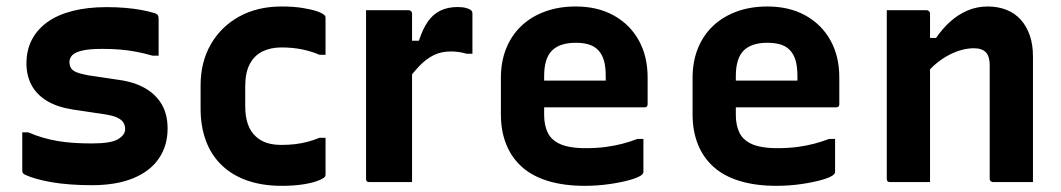

<svg xmlns="http://www.w3.org/2000/svg" viewBox="-20 -570 3320 601"><path d="M267.7 -121Q327.8 -121 349.8 -134.5Q371.8 -148.1 371.8 -165.9Q371.8 -177.2 366.3 -186.2Q360.9 -195.2 347.3 -201.7Q333.7 -208.2 308.6 -212.1L206.1 -227.4Q157.7 -235.3 125.9 -254.8Q94.1 -274.4 78.5 -304Q62.8 -333.7 62.8 -371.2Q62.8 -413 79.6 -445.4Q96.4 -477.8 128.3 -500.8Q160.3 -523.8 207.1 -535.7Q253.8 -547.7 313.7 -547.7Q346.1 -547.7 373 -545.3Q399.9 -542.9 421.9 -538.9Q444 -534.9 460.8 -529.8Q468.2 -527.8 471.4 -525.3Q474.6 -522.9 475.6 -518.8Q476.5 -514.6 476.5 -507.4Q476.5 -485.6 476.5 -454.2Q476.5 -422.7 476.5 -395.7H457.7Q431.4 -403.3 406.4 -408Q381.4 -412.8 355.4 -414.9Q329.4 -417 299.5 -417Q259.8 -417 237.4 -411.7Q215 -406.4 206.2 -397.2Q197.4 -388 197.4 -375.6Q197.4 -364.7 202.4 -356.6Q207.5 -348.4 220.8 -343.4Q234 -338.3 256.7 -334.2L351.3 -320.1Q399.8 -313.5 433.8 -294.1Q467.8 -274.7 486.2 -243.4Q504.6 -212.2 504.6 -167.6Q504.6 -113.9 477.3 -74Q450.1 -34 397.1 -12.1Q344.1 9.7 267.3 9.7Q231.3 9.7 200 7.3Q168.7 5 142.5 0.5Q116.3 -4 95.3 -9.9Q74.2 -15.7 59.5 -22.5Q53.4 -25.4 51.5 -28.2Q49.7 -30.9 49.7 -39.1Q49.7 -62 49.7 -94.1Q49.7 -126.2 49.7 -155.8H68.5Q91.8 -145.6 114.2 -139.2Q136.7 -132.7 160.4 -128.6Q184.1 -124.6 210.5 -122.8Q236.9 -121 267.7 -121Z M861.7 -549.7Q899 -549.7 927.1 -545.1Q955.2 -540.6 972.8 -534.5Q990.4 -528.3 995.7 -522.2Q998 -520.7 998.5 -518.3Q999 -515.9 999 -513.4Q999 -485 999 -456Q999 -427 999 -398.5H980.1Q953.5 -409.9 924.1 -415.7Q894.7 -421.5 860.8 -421.5Q827.6 -421.5 801.9 -409.1Q776.2 -396.6 761.9 -369.7Q747.6 -342.8 747.6 -299.9V-237.4Q747.6 -205.1 755.9 -181.4Q764.3 -157.6 781 -142.6Q795.4 -129.2 815.1 -122.8Q834.9 -116.4 860.8 -116.4Q883.9 -116.4 904.1 -118.8Q924.3 -121.3 943.2 -126.3Q962 -131.3 980.1 -138.7H999Q999 -110.1 999 -81.1Q999 -52.1 999 -23.5Q999 -21.5 998.5 -19.5Q998 -17.5 996 -15.5Q990.5 -10 973 -3.5Q955.5 3 927.5 7.3Q899.4 11.7 861.5 11.7Q802.4 11.7 755.4 -4.4Q708.4 -20.4 675.2 -51.8Q642 -83.1 625 -128.2Q607.9 -173.3 607.9 -230.5V-302.3Q607.9 -376 640.1 -431.6Q672.2 -487.1 729.1 -518.4Q786 -549.7 861.7 -549.7Z M1250.6 -442.4H1291.2Q1302.9 -478.8 1319.1 -502.2Q1335.3 -525.5 1358.5 -536.7Q1381.6 -548 1412.3 -548Q1427.9 -548 1438.4 -545.1Q1448.9 -542.2 1453.1 -539.1Q1456.5 -536.2 1457.7 -533.5Q1458.8 -530.8 1458.8 -526.4Q1458.8 -510.4 1458.8 -494.8Q1458.8 -479.2 1458.8 -464.1Q1458.8 -449 1458.8 -433.4Q1458.8 -417.8 1458.8 -401.9H1440Q1429.9 -404.9 1418.1 -406.9Q1406.4 -408.9 1391 -408.9Q1360.4 -408.9 1336.8 -396.9Q1313.2 -385 1292.9 -363.6Q1272.7 -342.2 1250.6 -313ZM1269.8 0Q1247.5 0 1225.2 0Q1203 0 1181.1 0Q1159.2 0 1136.8 0Q1133.8 0 1131.8 -0.5Q1129.8 -1 1128.3 -2.5Q1126.8 -4 1126.3 -6Q1125.8 -8 1125.8 -11Q1125.8 -48.4 1125.8 -89.7Q1125.8 -130.9 1125.8 -174.9Q1125.8 -219 1125.8 -263.6Q1125.8 -308.2 1125.8 -352.6Q1125.8 -397 1125.8 -439.7Q1125.8 -468 1125.8 -493.1Q1125.8 -518.3 1125.8 -538Q1150.8 -538 1173.5 -538Q1196.2 -538 1217.7 -538Q1239.1 -538 1258.8 -538Q1262.8 -538 1264.8 -536.5Q1266.8 -535 1268.3 -533Q1269.8 -531 1269.8 -527Q1269.8 -480.8 1269.8 -430Q1269.8 -379.2 1269.8 -325.9Q1269.8 -272.6 1269.8 -217.5Q1269.8 -162.4 1269.8 -107.5Q1269.8 -52.7 1269.8 0Z M1782.1 -549.7Q1850.4 -549.7 1900.9 -521.8Q1951.3 -494 1979.3 -444.1Q2007.2 -394.3 2007.2 -327.1V-244.1Q2007.2 -241.1 2006.1 -238.6Q2005.1 -236.1 2002.6 -235.1Q2000.2 -234 1997.1 -234H1767.1Q1750.3 -234 1732.6 -234Q1714.9 -234 1698 -234H1656.8L1653.6 -317.7H1876.1Q1876.1 -322 1876.1 -325.1Q1876.1 -328.2 1876.1 -332.5Q1876.1 -361.1 1870.2 -381.3Q1864.2 -401.5 1851.5 -414.1Q1840 -425.6 1823 -430.8Q1806 -436.1 1782.1 -436.1Q1732.3 -436.1 1707.8 -411.7Q1683.3 -387.3 1683.3 -331.7V-210.3Q1683.3 -193.5 1686.2 -179.9Q1689 -166.2 1694.3 -155.3Q1699.5 -144.4 1707.5 -136.4Q1723.8 -120.1 1750.2 -113.1Q1776.6 -106.2 1811.6 -106.2Q1847.6 -106.2 1875.5 -109.9Q1903.4 -113.6 1928 -120Q1952.6 -126.4 1975.1 -135.1H1994Q1994 -109.4 1994 -83.6Q1994 -57.7 1994 -31.8Q1994 -29.8 1993 -27.8Q1992.1 -25.8 1990.1 -23.8Q1981.8 -15.5 1954 -7.4Q1926.2 0.7 1888 6.2Q1849.7 11.7 1810.6 11.7Q1744.9 11.7 1695.1 -3.6Q1645.3 -18.9 1613.1 -48.1Q1580.8 -77.3 1564.4 -118.7Q1547.9 -160.1 1547.9 -211.7V-326.2Q1547.9 -376.8 1564.3 -417.9Q1580.7 -459 1611.7 -488.6Q1642.8 -518.1 1686.1 -533.9Q1729.3 -549.7 1782.1 -549.7Z M2382.1 -549.7Q2450.4 -549.7 2500.9 -521.8Q2551.3 -494 2579.3 -444.1Q2607.2 -394.3 2607.2 -327.1V-244.1Q2607.2 -241.1 2606.1 -238.6Q2605.1 -236.1 2602.6 -235.1Q2600.2 -234 2597.1 -234H2367.1Q2350.3 -234 2332.6 -234Q2314.9 -234 2298 -234H2256.8L2253.6 -317.7H2476.1Q2476.1 -322 2476.1 -325.1Q2476.1 -328.2 2476.1 -332.5Q2476.1 -361.1 2470.2 -381.3Q2464.2 -401.5 2451.5 -414.1Q2440 -425.6 2423 -430.8Q2406 -436.1 2382.1 -436.1Q2332.3 -436.1 2307.8 -411.7Q2283.3 -387.3 2283.3 -331.7V-210.3Q2283.3 -193.5 2286.2 -179.9Q2289 -166.2 2294.3 -155.3Q2299.5 -144.4 2307.5 -136.4Q2323.8 -120.1 2350.2 -113.1Q2376.6 -106.2 2411.6 -106.2Q2447.6 -106.2 2475.5 -109.9Q2503.4 -113.6 2528 -120Q2552.6 -126.4 2575.1 -135.1H2594Q2594 -109.4 2594 -83.6Q2594 -57.7 2594 -31.8Q2594 -29.8 2593 -27.8Q2592.1 -25.8 2590.1 -23.8Q2581.8 -15.5 2554 -7.4Q2526.2 0.7 2488 6.2Q2449.7 11.7 2410.6 11.7Q2344.9 11.7 2295.1 -3.6Q2245.3 -18.9 2213.1 -48.1Q2180.8 -77.3 2164.4 -118.7Q2147.9 -160.1 2147.9 -211.7V-326.2Q2147.9 -376.8 2164.3 -417.9Q2180.7 -459 2211.7 -488.6Q2242.8 -518.1 2286.1 -533.9Q2329.3 -549.7 2382.1 -549.7Z M3213.4 0Q3180.4 0 3151.7 0Q3122.9 0 3089 0Q3086 0 3083.5 -1.4Q3081 -2.9 3079.5 -4.8Q3078 -6.8 3078 -10.6Q3078 -70.4 3078 -129.7Q3078 -188.9 3078 -248.1Q3078 -307.3 3078 -365.9Q3078 -393.5 3066 -406.2Q3053.9 -419 3027.7 -419Q3010.5 -419 2990.4 -413.7Q2970.3 -408.4 2949.7 -397.5Q2929.2 -386.6 2910.1 -370.8Q2891 -355 2874.8 -333.1V-451.2H2910.1Q2930.1 -480.5 2954.7 -502.6Q2979.3 -524.7 3008.8 -537.2Q3038.3 -549.7 3071.9 -549.7Q3104.3 -549.7 3130.7 -539.1Q3157.2 -528.5 3175.4 -508.1Q3193.7 -487.7 3203.6 -458.7Q3213.4 -429.8 3213.4 -393.9Q3213.4 -345.9 3213.4 -297Q3213.4 -248.1 3213.4 -198.9Q3213.4 -149.7 3213.4 -100Q3213.4 -74.8 3213.4 -49.9Q3213.4 -25.1 3213.4 0ZM2891.2 0Q2869 0 2849.3 0Q2829.5 0 2809.2 0Q2788.8 0 2766.8 0Q2763.8 0 2761.8 -0.5Q2759.8 -1 2758.3 -2.6Q2756.8 -4.1 2756.3 -6.2Q2755.8 -8.3 2755.8 -11.4Q2755.8 -65 2755.8 -118.7Q2755.8 -172.4 2755.8 -225.5Q2755.8 -278.7 2755.8 -332.3Q2755.8 -386 2755.8 -439.7Q2755.8 -468 2755.8 -493.1Q2755.8 -518.3 2755.8 -538Q2780.8 -538 2801.4 -538Q2822 -538 2841.3 -538Q2860.6 -538 2880.2 -538Q2884.2 -538 2886.2 -536.4Q2888.2 -534.9 2889.7 -532.8Q2891.2 -530.8 2891.2 -526.7Q2891.2 -439.8 2891.2 -351.8Q2891.2 -263.9 2891.2 -175.9Q2891.2 -88 2891.2 0Z"/></svg>

Font: Recursive Sans Linear Light
Style: Regular
Weight: 300
Version: Version 1.085